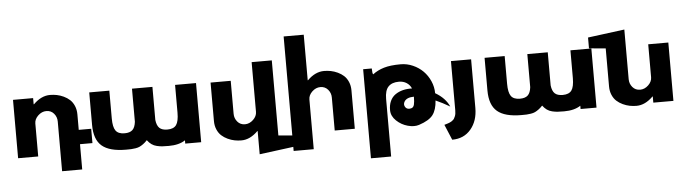

<svg xmlns="http://www.w3.org/2000/svg" viewBox="-60 -1136 6007 1682"><g transform="rotate(-5 2944.0 -295.0)"><path d="M62 0V-513.2H238.8V-459H242.2Q311 -527.8 388.2 -527.8Q418 -527.8 447.8 -522Q477.5 -516.1 507.8 -502Q538.1 -487.8 561 -466.8Q584 -445.8 598.4 -412.4Q612.8 -378.9 612.8 -337.9V-201.2H722.2V-75.2H612.8V147H436V-290Q436 -330.1 410.6 -360.1Q385.3 -390.1 344.2 -390.1Q304.2 -390.1 271.5 -359.1Q238.8 -328.1 238.8 -290V0Z M732.9 -232.9V-520H909.7V-275.9Q909.7 -199.7 932.4 -168Q955.1 -136.2 1010.7 -136.2Q1057.1 -136.2 1080.1 -157.7Q1103 -179.2 1108.9 -229V-520H1288.6V-229Q1294.4 -179.2 1317.4 -157.7Q1340.3 -136.2 1386.7 -136.2Q1442.4 -136.2 1465.1 -168Q1487.8 -199.7 1487.8 -275.9V-520H1671.9V0H1531.7V-28.8Q1477.1 7.8 1386.7 7.8Q1349.6 7.8 1328.9 6.3Q1308.1 4.9 1282 -1.2Q1255.9 -7.3 1236.1 -21.5Q1216.3 -35.6 1198.7 -59.1Q1181.2 -40 1163.6 -27.3Q1146 -14.6 1131.1 -7.6Q1116.2 -0.5 1094.5 2.9Q1072.8 6.3 1056.4 7.1Q1040 7.8 1010.7 7.8Q865.7 7.8 799.3 -48.6Q732.9 -105 732.9 -232.9Z M1799.3 -174.8V-513.2H1976.6V-223.1Q1976.6 -183.1 2002 -153.1Q2027.3 -123 2068.4 -123Q2108.4 -123 2140.9 -154.1Q2173.3 -185.1 2173.3 -223.1V-660.2H2350.6V0L2496.6 13.2V107.9L2173.3 149.9V-54.2H2170.4Q2101.1 15.1 2024.4 15.1Q1994.6 15.1 1964.8 9.3Q1935.1 3.4 1904.8 -10.7Q1874.5 -24.9 1851.3 -45.9Q1828.1 -66.9 1813.7 -100.3Q1799.3 -133.8 1799.3 -174.8Z M2472.2 147V-859.9H2648.9V-459H2651.4Q2720.2 -527.8 2798.3 -527.8Q2828.1 -527.8 2857.9 -522Q2887.7 -516.1 2918 -502Q2948.2 -487.8 2971.2 -466.8Q2994.1 -445.8 3008.5 -412.4Q3022.9 -378.9 3022.9 -337.9V0H2846.2V-290Q2846.2 -330.1 2820.6 -360.1Q2794.9 -390.1 2753.9 -390.1Q2713.9 -390.1 2681.4 -359.1Q2648.9 -328.1 2648.9 -290V147Z M3141.1 270V-513.2H3216.8Q3217.3 -466.8 3225.1 -460.9Q3267.6 -493.7 3324.5 -510.7Q3381.3 -527.8 3472.2 -527.8Q3527.3 -527.8 3578.9 -505.1Q3630.4 -482.4 3668 -444.8Q3705.6 -407.2 3728.3 -355.7Q3751 -304.2 3751 -249Q3839.4 -197.8 3873 -121.1Q3806.2 -160.2 3749 -185.1Q3743.7 -103.5 3710 -58.8Q3676.3 -14.2 3586.9 15.1Q3543.9 29.3 3487.3 13.9Q3430.7 -1.5 3388.2 -42Q3345.7 -82.5 3344.7 -132.8Q3343.8 -179.7 3359.9 -214.8Q3376 -250 3405.5 -270.5Q3435.1 -291 3472.2 -300.3Q3509.3 -309.6 3552.7 -308.1Q3539.1 -340.3 3510.5 -358.6Q3481.9 -377 3442.9 -377Q3381.8 -377 3350.3 -344Q3318.8 -311 3318.8 -236.8V270ZM3533.2 -136.2Q3550.8 -141.6 3556.9 -165Q3563 -188.5 3563 -234.9Q3499.5 -234.4 3478.5 -199.7Q3464.4 -176.3 3477.1 -153.8Q3490.2 -130.9 3518.6 -133.3Q3525.9 -133.8 3533.2 -136.2Z M3807.6 34.2Q3812 32.7 3823.2 29.3Q3834.5 25.9 3840.1 24.2Q3845.7 22.5 3855.7 18.3Q3865.7 14.2 3871.3 10.3Q3877 6.3 3884.8 0Q3892.6 -6.3 3896.7 -14.2Q3900.9 -22 3905.3 -32Q3909.7 -42 3911.6 -55.2Q3913.6 -68.4 3913.6 -84V-517.1H4090.8V-89.8Q4090.8 23.9 4029.3 96.9Q3967.8 169.9 3864.7 169.9Z M4209.5 -232.9V-520H4386.2V-275.9Q4386.2 -199.7 4408.9 -168Q4431.6 -136.2 4487.3 -136.2Q4533.7 -136.2 4556.6 -157.7Q4579.6 -179.2 4585.4 -229V-520H4765.1V-229Q4771 -179.2 4793.9 -157.7Q4816.9 -136.2 4863.3 -136.2Q4918.9 -136.2 4941.7 -168Q4964.4 -199.7 4964.4 -275.9V-520H5148.4V0H5008.3V-28.8Q4953.6 7.8 4863.3 7.8Q4826.2 7.8 4805.4 6.3Q4784.7 4.9 4758.5 -1.2Q4732.4 -7.3 4712.6 -21.5Q4692.9 -35.6 4675.3 -59.1Q4657.7 -40 4640.1 -27.3Q4622.6 -14.6 4607.7 -7.6Q4592.8 -0.5 4571 2.9Q4549.3 6.3 4533 7.1Q4516.6 7.8 4487.3 7.8Q4342.3 7.8 4275.9 -48.6Q4209.5 -105 4209.5 -232.9Z M5127.9 -522.9V-618.2L5450.7 -660.2V-223.1Q5450.7 -183.1 5476.3 -153.1Q5502 -123 5543 -123Q5583 -123 5615.5 -154.1Q5647.9 -185.1 5647.9 -223.1V-513.2H5824.7V0H5647.9V-54.2H5645Q5575.7 15.1 5499 15.1Q5469.2 15.1 5439.5 9.3Q5409.7 3.4 5379.4 -10.7Q5349.1 -24.9 5325.9 -45.9Q5302.7 -66.9 5288.3 -100.3Q5273.9 -133.8 5273.9 -174.8V-509.8Z"/></g></svg>

Font: Hussar Preview
Style: Bold
Weight: 700
Foundry: Cannot Into Space Fonts, PlusOne Fonts
Version: Version 2.29RC2 "Millennial"